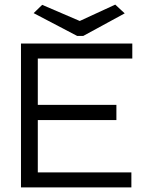

<svg xmlns="http://www.w3.org/2000/svg" viewBox="-20 -813 665 833"><path d="M71 0V-624H554V-559H144V-358H485V-292H144V-65H550V0ZM480 -793 521 -755 341 -657H315L126 -756L163 -792L326 -722Z"/></svg>

Font: Inconsolata Expanded
Style: Regular
Weight: 400
Width: 7
Monospace: yes
Designer: Raph Levien, Cyreal, Brenton Simpson
Foundry: Raph Levien, Cyreal, Google
Version: Version 3.100; ttfautohint (v1.8.4.7-5d5b)